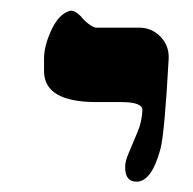

<svg xmlns="http://www.w3.org/2000/svg" viewBox="-20 -611 365 364"><path d="M224.6 -322.3 241.2 -361.8Q249 -380.9 250 -402.3Q250 -417.5 209.5 -417.5H162.6Q64.9 -417.5 63.5 -474.6V-500Q63.5 -523.9 77.4 -554Q91.3 -584 111.8 -590.3Q120.6 -592.8 133.3 -580.1Q134.8 -577.6 141.1 -571.3Q155.3 -558.6 162.6 -558.6H243.7Q267.6 -558.6 284.2 -541.5Q300.8 -524.4 299.8 -500Q292 -357.9 284.2 -328.6Q267.6 -266.6 238.8 -266.6Q217.3 -266.6 217.3 -293.5Q216.8 -304.7 224.6 -322.3Z"/></svg>

Font: Accordance
Style: Bold-Italic
Weight: 700
Italic angle: -11°
Version: Version 1.2 (build January 31, 2020) Miklal Software Solutio